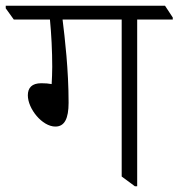

<svg xmlns="http://www.w3.org/2000/svg" viewBox="-53 -643 622 669"><path d="M140 -202C172 -202 186 -230 186 -285C186 -400 173 -510 165 -575H371V-28L417 6H425V-575H549V-582L522 -623H-33V-614L-5 -575H121C126 -525 129 -464 129 -410C129 -392 128 -367 127 -350C117 -352 105 -353 91 -353C58 -353 44 -337 44 -311C44 -264 94 -202 140 -202Z"/></svg>

Font: Noto Serif Devanagari Light
Style: Regular
Weight: 300
Designer: Universal Thirst, Indian Type Foundry and the Monotype Design Team
Foundry: Monotype Imaging Inc.
Version: Version 2.004